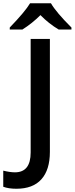

<svg xmlns="http://www.w3.org/2000/svg" viewBox="-96 -951 456 1170"><path d="M3.9 199.2Q-43.9 199.2 -76.2 187V88.9Q-35.2 99.1 -4.9 99.1Q90.8 99.1 90.8 -22V-713.9H208V-25.9Q208 84 156.2 141.6Q104.5 199.2 3.9 199.2ZM-36.6 -771V-783.2Q56.6 -879.9 87.4 -931.2H214.4Q245.1 -877.4 339.4 -783.2V-771H261.7Q201.7 -806.6 150.4 -858.9Q100.1 -808.6 40.5 -771Z"/></svg>

Font: OpenSans-Semibold
Style: Regular
Weight: 600
Foundry: Ascender Corporation
Version: Version 1.10